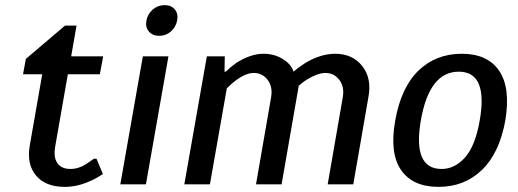

<svg xmlns="http://www.w3.org/2000/svg" viewBox="-20 -720 2025 750"><path d="M233 10Q158 10 121 -34Q84 -78 96 -150L145 -430H70L81 -490L234 -620H279L258 -500H383L370 -430H245L196 -150Q188 -106 204 -83Q220 -60 255 -60Q287 -60 318 -80Q332 -89 347 -100H357L382 -40Q356 -23 337 -15Q285 10 233 10Z M647.5 -597Q628 -580 602 -580Q576 -580 561.5 -597Q547 -614 552 -640Q557 -666 577 -683Q597 -700 623 -700Q649 -700 663 -683Q677 -666 672 -640Q667 -614 647.5 -597ZM450 0 538 -500H638L550 0Z M700 0 788 -500H858L857 -440H862Q878 -456 904 -475Q960 -510 1009 -510Q1065 -510 1104 -475Q1120 -460 1127 -440Q1143 -455 1174 -475Q1234 -510 1289 -510Q1357 -510 1395 -462Q1433 -414 1419 -340L1360 0H1260L1319 -340Q1326 -381 1305.5 -408Q1285 -435 1251 -435Q1222 -435 1180 -410Q1165 -401 1147 -385L1080 0H980L1039 -340Q1046 -381 1025.5 -408Q1005 -435 971 -435Q940 -435 900 -405Q884 -393 866 -375L800 0Z M1524 -250Q1547 -379 1615 -444.5Q1683 -510 1784 -510Q1884 -510 1929.5 -444Q1975 -378 1954 -250Q1931 -122 1862.5 -56Q1794 10 1693 10Q1592 10 1546.5 -56Q1501 -122 1524 -250ZM1705 -60Q1757 -60 1797 -105.5Q1837 -151 1854 -250Q1887 -440 1772 -440Q1657 -440 1624 -250Q1591 -60 1705 -60Z"/></svg>

Font: Scada
Style: Italic
Weight: 400
Italic angle: -10°
Designer: Jovanny Lemonad
Foundry: Jovanny Lemonad
Version: Version 4.100;PS 004.100;hotconv 1.0.88;makeotf.lib2.5.64775